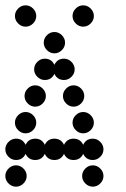

<svg xmlns="http://www.w3.org/2000/svg" viewBox="-20 -700 472 720"><path d="M300 -12Q288 -24 288 -40Q288 -56 300 -68Q312 -80 328 -80Q344 -80 356 -68Q368 -56 368 -40Q368 -24 356 -12Q344 0 328 0Q312 0 300 -12ZM12 -12Q0 -24 0 -40Q0 -56 12 -68Q24 -80 40 -80Q56 -80 68 -68Q80 -56 80 -40Q80 -24 68 -12Q56 0 40 0Q24 0 12 -12ZM40 -180Q65 -180 76 -157Q87 -180 112 -180Q137 -180 148 -157Q159 -180 184 -180Q209 -180 220 -157Q231 -180 256 -180Q281 -180 292 -157Q303 -180 328 -180Q344 -180 356 -168Q368 -156 368 -140Q368 -124 356 -112Q344 -100 328 -100Q303 -100 292 -123Q281 -100 256 -100Q231 -100 220 -123Q209 -100 184 -100Q159 -100 148 -123Q137 -100 112 -100Q87 -100 76 -123Q65 -100 40 -100Q24 -100 12 -112Q0 -124 0 -140Q0 -156 12 -168Q24 -180 40 -180ZM264 -212Q252 -224 252 -240Q252 -256 264 -268Q276 -280 292 -280Q308 -280 320 -268Q332 -256 332 -240Q332 -224 320 -212Q308 -200 292 -200Q276 -200 264 -212ZM48 -212Q36 -224 36 -240Q36 -256 48 -268Q60 -280 76 -280Q92 -280 104 -268Q116 -256 116 -240Q116 -224 104 -212Q92 -200 76 -200Q60 -200 48 -212ZM228 -312Q216 -324 216 -340Q216 -356 228 -368Q240 -380 256 -380Q272 -380 284 -368Q296 -356 296 -340Q296 -324 284 -312Q272 -300 256 -300Q240 -300 228 -312ZM84 -312Q72 -324 72 -340Q72 -356 84 -368Q96 -380 112 -380Q128 -380 140 -368Q152 -356 152 -340Q152 -324 140 -312Q128 -300 112 -300Q96 -300 84 -312ZM148 -480Q173 -480 184 -457Q195 -480 220 -480Q236 -480 248 -468Q260 -456 260 -440Q260 -424 248 -412Q236 -400 220 -400Q195 -400 184 -423Q173 -400 148 -400Q132 -400 120 -412Q108 -424 108 -440Q108 -456 120 -468Q132 -480 148 -480ZM156 -512Q144 -524 144 -540Q144 -556 156 -568Q168 -580 184 -580Q200 -580 212 -568Q224 -556 224 -540Q224 -524 212 -512Q200 -500 184 -500Q168 -500 156 -512ZM264 -612Q252 -624 252 -640Q252 -656 264 -668Q276 -680 292 -680Q308 -680 320 -668Q332 -656 332 -640Q332 -624 320 -612Q308 -600 292 -600Q276 -600 264 -612ZM48 -612Q36 -624 36 -640Q36 -656 48 -668Q60 -680 76 -680Q92 -680 104 -668Q116 -656 116 -640Q116 -624 104 -612Q92 -600 76 -600Q60 -600 48 -612Z"/></svg>

Font: Dotrice Condensed
Style: Regular
Weight: 400
Width: 2
Monospace: yes
Designer: Paul Flo Williams
Foundry: His Deeds Are Dust
Version: Version 1.001